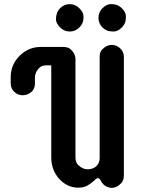

<svg xmlns="http://www.w3.org/2000/svg" viewBox="-20 -888 705 918"><path d="M555.2 -656.2Q572.3 -640.1 572.3 -616.2V-49.3Q572.3 -25.4 559.6 -12.2Q527.8 20.5 492.2 5.4Q472.2 -2.9 461.9 -23.9Q456.1 -36.1 449.2 -36.1Q442.4 -36.1 438.5 -32.2L429.7 -23.9Q416 -11.2 398.4 -1Q380.9 9.3 353.8 9.3Q326.7 9.3 303.2 -2.2Q279.8 -13.7 262.7 -33.2Q225.1 -75.2 225.1 -135.3V-575.7H202.6Q179.2 -575.7 167 -563Q147 -541.5 147 -517.6V-489.7Q147 -451.7 111.3 -437Q100.6 -432.6 88.6 -432.6Q76.7 -432.6 66.2 -437Q55.7 -441.4 47.9 -449.2Q31.2 -464.8 31.2 -489.7V-519Q31.2 -578.6 73.7 -621.1Q116.2 -663.6 175.8 -663.6H282.2Q306.2 -663.6 318.8 -651.4Q340.8 -630.4 340.8 -606.4V-136.7Q340.8 -112.3 353 -100.1Q374.5 -78.6 397.9 -78.6Q436.5 -78.6 451.7 -108.9Q456.5 -118.7 456.5 -130.9V-616.2Q456.5 -640.1 469 -652.1Q481.4 -664.1 491.9 -668.7Q502.4 -673.3 514.4 -673.3Q526.4 -673.3 536.9 -668.7Q547.4 -664.1 555.2 -656.2ZM313.5 -868.2Q340.3 -868.2 359.4 -848.6Q379.4 -829.1 379.4 -809.1Q379.4 -789.1 374 -777.3Q368.7 -765.6 359.4 -756.8Q340.3 -737.3 313.5 -737.3Q286.6 -737.3 267.6 -756.8Q247.6 -776.4 247.6 -795.9Q247.6 -829.1 267.1 -848.6Q286.6 -868.2 313.5 -868.2ZM469.7 -848.6Q489.3 -868.2 509.5 -868.2Q529.8 -868.2 541.7 -863Q553.7 -857.9 562.5 -848.6Q582 -829.6 582 -809.3Q582 -789.1 576.9 -777.3Q571.8 -765.6 562.5 -756.8Q543.5 -737.3 523.2 -737.3Q502.9 -737.3 491 -742.4Q479 -747.6 470 -756.6Q460.9 -765.6 455.8 -777.3Q450.7 -789.1 450.7 -802.5Q450.7 -815.9 455.8 -827.9Q460.9 -839.8 469.7 -848.6Z"/></svg>

Font: Supermercado
Style: Regular
Weight: 400
Designer: James Grieshaber
Foundry: James Grieshaber
Version: Version 1.002